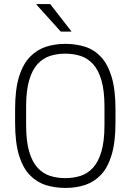

<svg xmlns="http://www.w3.org/2000/svg" viewBox="-20 -911 640 941"><path d="M300 10Q249 10 204.5 -4Q160 -18 126 -53Q92 -88 73 -150.5Q54 -213 54 -310V-376Q54 -473 73.5 -535.5Q93 -598 127.5 -633Q162 -668 206 -682Q250 -696 298 -696H301Q352 -696 396.5 -682Q441 -668 474.5 -632.5Q508 -597 527 -534.5Q546 -472 546 -376V-310Q546 -214 527 -151.5Q508 -89 474.5 -54Q441 -19 397 -4.5Q353 10 303 10ZM300 -38Q340 -38 374.5 -49Q409 -60 435.5 -88.5Q462 -117 477 -168Q492 -219 492 -298V-388Q492 -467 477 -518Q462 -569 435.5 -597.5Q409 -626 374.5 -637Q340 -648 300 -648Q260 -648 225.5 -637Q191 -626 164.5 -597.5Q138 -569 123 -518Q108 -467 108 -388V-298Q108 -219 123 -168Q138 -117 164.5 -88.5Q191 -60 225.5 -49Q260 -38 300 -38ZM278 -756 159 -888V-891H226L331 -756Z"/></svg>

Font: Chivo Mono Thin
Style: Regular
Weight: 250
Designer: Hector Gatti
Foundry: Omnibus-Type
Version: Version 1.008